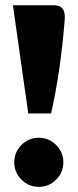

<svg xmlns="http://www.w3.org/2000/svg" viewBox="-20 -690 297 733"><path d="M62 -4.2Q34.4 -31.7 34.4 -70.3Q34.4 -108.9 62 -136.5Q89.6 -164.1 128.2 -164.1Q166.7 -164.1 194.3 -136.5Q221.9 -108.9 221.9 -70.3Q221.9 -31.7 194.3 -4.2Q166.7 23.4 128.2 23.4Q89.6 23.4 62 -4.2ZM29.3 -669.9H178.5Q193.6 -670.4 201.9 -668Q227.5 -660.4 227.5 -624.5Q227.5 -619.9 227.1 -615Q211.2 -415.8 175 -256.8H87.9Z"/></svg>

Font: itsadzoke
Style: Regular
Weight: 700
Width: 7
Version: Version 0.45